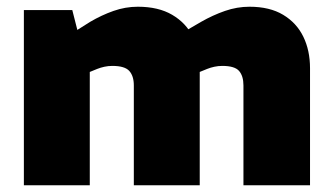

<svg xmlns="http://www.w3.org/2000/svg" viewBox="-20 -551 987 571"><path d="M51 0V-521H195L210 -462L248 -486Q282 -506 317.5 -518.5Q353 -531 390 -531Q451 -531 492 -507Q533 -483 553.5 -442Q574 -401 574 -348V0H378V-297Q378 -325 364.5 -340Q351 -355 314 -355Q302 -355 290.5 -352.5Q279 -350 269 -346L247 -337V0ZM704 0V-297Q704 -325 691 -340Q678 -355 641 -355Q629 -355 617.5 -352.5Q606 -350 596 -346L569 -335L511 -447L578 -486Q613 -506 649 -518.5Q685 -531 722 -531Q782 -531 822 -507Q862 -483 882 -442Q902 -401 902 -348V0Z"/></svg>

Font: REM Medium ExtraBold
Style: Regular
Weight: 800
Version: Version 1.005;gftools[0.9.28]